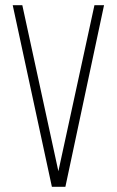

<svg xmlns="http://www.w3.org/2000/svg" viewBox="-20 -720 451 740"><path d="M180 0 29 -700H66L205 -60L344 -700H381L232 0Z"/></svg>

Font: Bubbler One
Style: Regular
Weight: 400
Designer: Brenda Gallo (gbrenda1987@gmail.com)
Foundry: Brenda Gallo
Version: Version 1.003